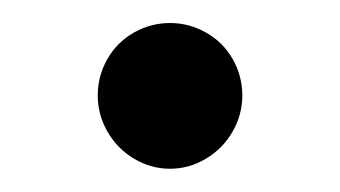

<svg xmlns="http://www.w3.org/2000/svg" viewBox="-20 -557 294 166"><path d="M64.5 -474.6Q64.5 -491.2 72.8 -505.9Q81.1 -520.5 95.7 -528.8Q110.4 -537.1 127 -537.1Q143.6 -537.1 158.2 -528.8Q172.9 -520.5 181.2 -505.9Q189.5 -491.2 189.5 -474.6Q189.5 -458 181.2 -443.4Q172.9 -428.7 158.2 -419.9Q143.6 -411.1 127 -411.1Q110.4 -411.1 95.7 -419.9Q81.1 -428.7 72.8 -443.4Q64.5 -458 64.5 -474.6Z"/></svg>

Font: WEMIX Pretendard Variable
Style: Regular
Weight: 400
Designer: Base glyphs from Inter by Rasmus Andersson; Hangeul glyphs from Noto Sans CJK(Source Han Sans) by Jang Soo-young and Kan
Foundry: Kil Hyung-jin
Version: Version 1.000;Glyphs 3.2 (3208)